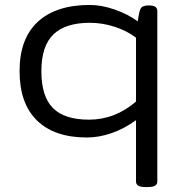

<svg xmlns="http://www.w3.org/2000/svg" viewBox="-20 -547 757 775"><path d="M568 208Q546 208 537.5 202Q529 196 529 186V-62Q481 -27 430 -9.5Q379 8 331 8Q200 8 129.5 -60.5Q59 -129 59 -260Q59 -391 132.5 -459Q206 -527 343 -527Q390 -527 443 -508.5Q496 -490 536 -461Q538 -472 539.5 -482.5Q541 -493 544 -503Q548 -517 557 -521Q566 -525 577 -525H582Q615 -525 615 -503V186Q615 196 606.5 202Q598 208 576 208ZM339 -64Q444 -64 529 -137V-395Q492 -423 442.5 -439Q393 -455 343 -455Q244 -455 195.5 -408Q147 -361 147 -260Q147 -158 193.5 -111Q240 -64 339 -64Z"/></svg>

Font: Asap Expanded
Style: Regular
Weight: 400
Width: 7
Designer: Pablo Cosgaya
Foundry: Omnibus-Type
Version: Version 3.001; ttfautohint (v1.8.4.7-5d5b)